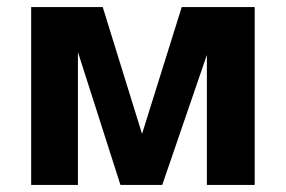

<svg xmlns="http://www.w3.org/2000/svg" viewBox="-20 -522 807 542"><path d="M699 0H564V-367L438 0H320L200 -375V0H68V-502H270L381 -144L493 -502H699Z"/></svg>

Font: cwTeXHei
Style: Medium
Weight: 500
Version: Version 1.17